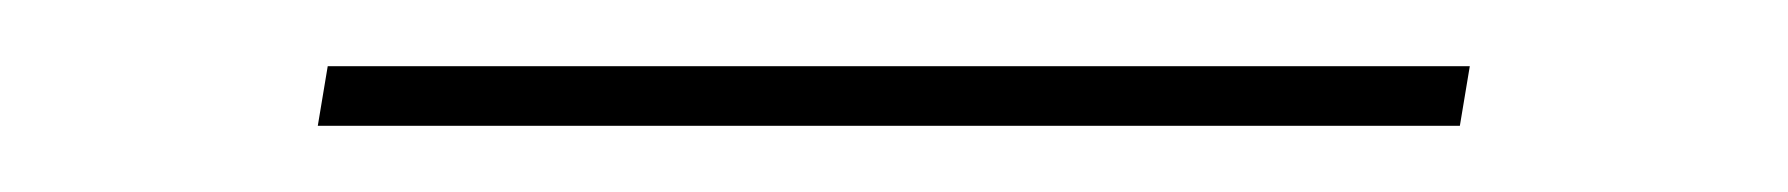

<svg xmlns="http://www.w3.org/2000/svg" viewBox="-20 -369 540 58"><path d="M76 -331 79 -349H424L421 -331Z"/></svg>

Font: Iosevka Slab Thin
Style: Italic
Weight: 100
Italic angle: -9°
Monospace: yes
Designer: Belleve Invis
Foundry: Belleve Invis
Version: Version 11.1.1; ttfautohint (v1.8.3)